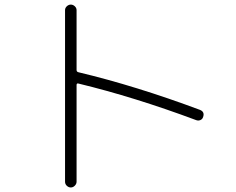

<svg xmlns="http://www.w3.org/2000/svg" viewBox="-20 -783 1040 846"><path d="M266.6 17.6V-738.3Q266.6 -748 274.4 -755.4Q282.2 -762.7 292 -762.7Q301.8 -762.7 309.6 -755.4Q317.4 -748 317.4 -738.3V-474.6Q317.4 -466.8 325.2 -464.8Q579.1 -404.3 861.3 -298.8Q882.8 -290 875 -267.6Q872.1 -257.8 862.8 -253.9Q853.5 -250 843.8 -253.9Q571.3 -355.5 325.2 -415Q317.4 -417 317.4 -408.2V17.6Q317.4 27.3 309.6 35.2Q301.8 43 292 43Q282.2 43 274.4 35.6Q266.6 28.3 266.6 17.6Z"/></svg>

Font: Rounded-X Mgen+ 1m light
Style: Regular
Weight: 200
Designer: [Source Han Sans]
Ryoko NISHIZUKA  (kana & ideographs); Paul D. Hunt (Latin, Greek & Cyrillic); Wenlong ZHANG  (bopomofo
Version: Version 1.059.20150602